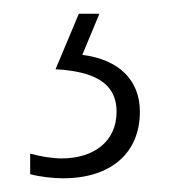

<svg xmlns="http://www.w3.org/2000/svg" viewBox="-20 -20 260 280"><path d="M184 143C184 98 155 67 100 60L125 0H95L61 81C114 84 150 99 150 143C150 187 116 211 70 211C56 211 38 208 24 204V234C39 238 58 240 72 240C142 240 184 203 184 143Z"/></svg>

Font: Noto Sans Hebrew ExtraCondensed ExtraLight
Style: Regular
Weight: 200
Width: 2
Designer: Monotype Design Team
Foundry: Monotype Imaging Inc.
Version: Version 2.004